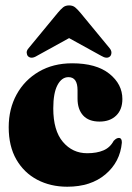

<svg xmlns="http://www.w3.org/2000/svg" viewBox="-20 -698 500 728"><path d="M444 -322.5Q444 -282.5 420.5 -259.8Q397 -237 357.5 -237Q316.5 -237 295.2 -260.2Q274 -283.5 274 -324V-356Q274 -405.5 239.5 -405.5Q214 -405.5 198 -375.5Q182 -345.5 182 -287Q182 -203 218.5 -160Q255 -117 310.5 -117Q347 -117 372.2 -127.8Q397.5 -138.5 411 -164Q418 -171 422.5 -173Q427 -175 431 -175Q442.5 -174.5 442 -157Q435.5 -84 380 -37Q324.5 10 235 10Q171.5 10 121.2 -16.5Q71 -43 42 -93.2Q13 -143.5 13 -215.5Q13 -285 43 -339.8Q73 -394.5 127.2 -426.2Q181.5 -458 253.5 -458Q345 -458 394.5 -418.5Q444 -379 444 -322.5ZM397.5 -484.5Q385.5 -473 363.5 -486.5L242 -553.5L120.5 -486.5Q99 -473 86.5 -484.5Q82 -489 81.2 -497.8Q80.5 -506.5 89 -516L199.5 -650Q210 -662.5 219 -670Q228 -677.5 242 -677.5Q256 -677.5 265 -670Q274 -662.5 284.5 -650L395 -516Q403 -506.5 402.5 -497.8Q402 -489 397.5 -484.5Z"/></svg>

Font: Fraunces 144pt Soft Black
Style: Regular
Weight: 900
Version: Version 1.000;[b76b70a41]